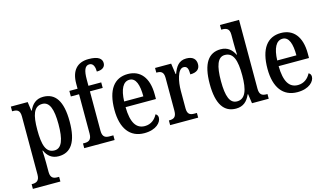

<svg xmlns="http://www.w3.org/2000/svg" viewBox="-107 -1137 2993 1740"><g transform="rotate(-15 1389.0 -267.0)"><path d="M14 236H272V192H256C224 192 191 184 191 125V38C191 -2 189 -45 187 -76H191C215 -23 254 11 318 11C432 11 494 -75 494 -268C494 -461 432 -546 319 -546C252 -546 213 -508 188 -452H184L172 -536H14V-492H24C60 -492 88 -483 88 -424V122C88 183 54 192 22 192H14ZM295 -50C214 -50 191 -128 191 -270C191 -407 214 -486 295 -486C363 -486 390 -411 390 -271C390 -129 363 -50 295 -50Z M559 0H844V-44H809C774 -44 742 -52 742 -114V-484H862V-536H742V-595C742 -679 758 -722 800 -722C839 -722 849 -679 849 -641C904 -641 929 -665 929 -700C929 -739 899 -770 805 -770C697 -770 640 -704 640 -584V-536H563V-484H640V-114C640 -52 607 -44 574 -44H559Z M1122 10C1234 10 1284 -49 1284 -93C1284 -112 1274 -124 1262 -129C1241 -87 1202 -51 1143 -51C1062 -51 1019 -116 1017 -262H1302V-305C1302 -463 1230 -547 1113 -547C986 -547 913 -452 913 -264C913 -90 987 10 1122 10ZM1198 -315H1018C1022 -429 1055 -493 1115 -493C1175 -493 1198 -422 1198 -315Z M1365 0H1628V-44H1604C1568 -44 1539 -52 1539 -111V-275C1539 -360 1562 -476 1617 -476C1651 -476 1661 -452 1661 -397C1723 -397 1752 -424 1752 -469C1752 -516 1723 -546 1662 -546C1591 -546 1561 -498 1537 -434H1533L1518 -536H1367V-492H1370C1408 -492 1436 -483 1436 -424V-116C1436 -53 1407 -44 1368 -44H1365Z M1982 10C2051 10 2090 -28 2116 -88H2120L2133 0H2290V-44H2283C2243 -44 2215 -55 2215 -114V-760H2036V-716H2043C2081 -716 2113 -708 2113 -649V-569C2113 -533 2114 -493 2116 -461H2112C2087 -511 2049 -546 1984 -546C1871 -546 1808 -460 1808 -267C1808 -75 1871 10 1982 10ZM2008 -51C1940 -51 1913 -122 1913 -266C1913 -408 1940 -486 2007 -486C2088 -486 2113 -408 2113 -267C2113 -130 2085 -51 2008 -51Z M2558 10C2670 10 2720 -49 2720 -93C2720 -112 2710 -124 2698 -129C2677 -87 2638 -51 2579 -51C2498 -51 2455 -116 2453 -262H2738V-305C2738 -463 2666 -547 2549 -547C2422 -547 2349 -452 2349 -264C2349 -90 2423 10 2558 10ZM2634 -315H2454C2458 -429 2491 -493 2551 -493C2611 -493 2634 -422 2634 -315Z"/></g></svg>

Font: Noto Serif Thai Condensed Medium
Style: Regular
Weight: 500
Width: 3
Designer: Monotype Design Team
Foundry: Monotype Imaging Inc.
Version: Version 2.002